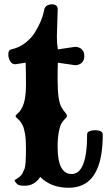

<svg xmlns="http://www.w3.org/2000/svg" viewBox="-20 -841 499 895"><path d="M299.8 34.2Q217.8 34.2 167.5 -16.1Q140.6 24.9 94.7 24.9Q69.8 24.9 62 18.6Q49.3 7.3 47.9 -1.5Q75.7 -16.6 84 -31.7Q91.3 -45.9 94.5 -54.4Q97.7 -63 99.1 -82Q100.1 -94.7 100.6 -112.1Q101.1 -129.4 101.1 -150.4Q101.1 -192.9 96.2 -219.5Q91.3 -246.1 84.5 -259.3Q77.6 -272 69.8 -280.3Q63.5 -287.1 58.1 -291.3Q52.7 -295.4 52.7 -299.3Q52.7 -303.2 57.6 -307.6Q62.5 -311.5 69.8 -319.3Q77.1 -327.1 84 -341.8Q101.1 -377 101.1 -443.8Q101.1 -511.7 99.6 -548.8L51.8 -541.5Q35.6 -541.5 27.8 -555.2Q18.6 -569.3 18.8 -588.6Q19 -607.9 32.2 -610.8Q67.9 -618.2 97.2 -640.6Q126.5 -663.1 142.6 -689.5Q175.3 -743.7 183.6 -784.2L187.5 -801.3Q192.4 -814 207.3 -818.6Q222.2 -823.2 235.6 -818.6Q249 -814 249 -797.9L245.1 -670.4Q245.1 -638.7 249.5 -610.8L329.6 -622.6Q348.6 -622.6 360.8 -611.6Q373 -600.6 373 -580.1Q373 -559.1 360.8 -548.1Q348.6 -537.1 329.6 -537.1L249.5 -548.8Q249 -536.6 248.8 -517.3Q248.5 -498 248.5 -472.2Q248.5 -420.4 252.9 -388.2Q257.3 -357.4 266.6 -341.3Q275.9 -325.2 283.9 -316.4Q292 -307.6 292 -299.3Q292 -295.4 284.9 -288.6Q277.8 -281.7 270.5 -272Q261.2 -260.7 254.9 -229.5Q248.5 -198.2 248.5 -156.7Q248.5 -29.8 314 -29.8Q386.2 -29.8 386.2 -215.8Q386.2 -224.6 397.2 -229.2Q408.2 -233.9 422.6 -234.1Q437 -234.4 448 -229.7Q459 -225.1 459 -214.4Q459 -7.3 350.1 26.9Q326.7 34.2 299.8 34.2Z"/></svg>

Font: Sancreek
Style: Regular
Weight: 400
Designer: Vernon Adams
Foundry: Vernon Adams
Version: Version 1.100; ttfautohint (v1.8.4.7-5d5b)